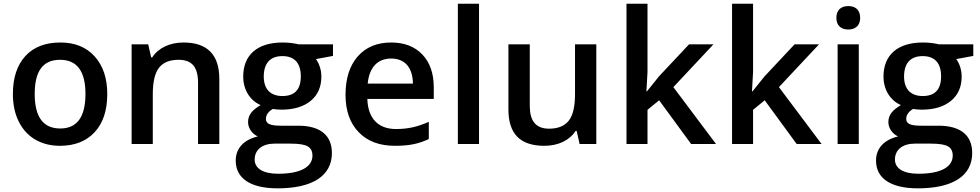

<svg xmlns="http://www.w3.org/2000/svg" viewBox="-20 -780 5310 1040"><path d="M561 -271C561 -356.4 538.1 -424.3 492.7 -474.6C447.3 -524.9 385.3 -549.8 307.1 -549.8C225.6 -549.8 162.1 -525.4 117.2 -476.1C72.3 -426.8 49.8 -358.4 49.8 -271C49.8 -214.8 60.1 -165 81.1 -122.6C122.6 -37.1 203.1 9.8 304.2 9.8C384.8 9.8 447.8 -15.1 493.2 -64.5C538.6 -113.8 561 -182.6 561 -271ZM168 -271C168 -390.1 209 -456.1 305.2 -456.1C397 -456.1 442.9 -394.5 442.9 -271C442.9 -146.5 397.5 -84 306.2 -84C213.9 -84 168 -146.5 168 -271Z M1168 -352.1C1168 -483.9 1103 -549.8 973.6 -549.8C900.9 -549.8 837.4 -520.5 804.7 -469.2H798.8L782.7 -540H692.9V0H807.6V-269C807.6 -336.4 818.8 -384.3 841.3 -413.1C863.8 -441.9 899.4 -456.1 947.8 -456.1C1020.5 -456.1 1052.7 -415.5 1052.7 -332V0H1168Z M1596.7 -540C1588.4 -542.5 1575.7 -544.4 1559.1 -546.9C1542 -548.8 1525.9 -549.8 1510.7 -549.8C1374 -549.8 1297.4 -482.4 1297.4 -365.2C1297.4 -292.5 1335.4 -234.9 1391.6 -210.9C1346.7 -183.6 1323.7 -158.7 1323.7 -118.2C1323.7 -86.4 1345.7 -54.2 1376.5 -41C1300.8 -23.4 1256.8 23.4 1256.8 89.8C1256.8 186 1336.4 240.2 1483.4 240.2C1674.3 240.2 1777.8 171.4 1777.8 48.8C1777.8 -46.9 1714.8 -99.1 1595.7 -99.1H1501.5C1439.5 -99.1 1420.4 -111.3 1420.4 -136.2C1420.4 -156.7 1432.6 -174.8 1457.5 -189.9C1471.7 -187.5 1487.3 -186 1504.4 -186C1571.8 -186 1624.5 -202.1 1663.1 -233.9C1701.7 -265.6 1720.7 -309.6 1720.7 -365.2C1720.7 -402.3 1708.5 -437 1691.4 -460L1783.7 -477.1V-540ZM1359.4 84C1359.4 31.2 1400.9 -2 1466.8 -2H1553.7C1599.1 -2 1630.4 2.9 1647.5 13.2C1664.1 22.9 1672.4 39.6 1672.4 63C1672.4 122.1 1611.8 161.1 1486.8 161.1C1406.2 161.1 1359.4 133.3 1359.4 84ZM1408.7 -365.2C1408.7 -437.5 1443.4 -476.1 1509.8 -476.1C1576.7 -476.1 1609.4 -436.5 1609.4 -366.2C1609.4 -295.4 1576.2 -259.8 1509.8 -259.8C1444.8 -259.8 1408.7 -297.4 1408.7 -365.2Z M2119.6 9.8C2193.4 9.8 2246.6 0 2302.7 -26.9V-120.1C2239.7 -92.3 2189 -81.1 2125 -81.1C2027.8 -81.1 1973.1 -139.2 1969.7 -244.1H2329.6V-306.2C2329.6 -381.8 2309.1 -441.4 2267.6 -484.9C2226.1 -528.3 2169.9 -549.8 2098.6 -549.8C2022 -549.8 1961.4 -524.4 1917.5 -474.1C1873.5 -423.8 1851.6 -354.5 1851.6 -266.1C1851.6 -180.2 1875.5 -112.8 1922.9 -64C1970.2 -14.6 2035.6 9.8 2119.6 9.8ZM2098.6 -462.9C2171.4 -462.9 2215.3 -416.5 2216.8 -327.1H1971.7C1980 -415.5 2025.9 -462.9 2098.6 -462.9Z M2574.7 -759.8H2460V0H2574.7Z M3210 0V-540H3094.7V-271C3094.7 -203.1 3083.5 -155.3 3061 -126.5C3038.1 -97.7 3002.9 -83 2954.6 -83C2882.3 -83 2849.6 -124.5 2849.6 -207V-540H2733.9V-187C2733.9 -54.7 2797.9 9.8 2928.7 9.8C3004.4 9.8 3065.9 -20.5 3097.7 -70.8H3103.5L3119.6 0Z M3481.4 -285.2 3487.3 -389.2V-759.8H3373.5V0H3487.3V-185.1L3550.3 -236.8L3723.6 0H3858.4L3627.4 -308.1L3844.7 -540H3712.4L3549.3 -366.2L3484.4 -285.2Z M4053.2 -285.2 4059.1 -389.2V-759.8H3945.3V0H4059.1V-185.1L4122.1 -236.8L4295.4 0H4430.2L4199.2 -308.1L4416.5 -540H4284.2L4121.1 -366.2L4056.2 -285.2Z M4631.8 -540H4517.1V0H4631.8ZM4510.3 -683.1C4510.3 -644 4533.7 -620.1 4575.2 -620.1C4615.7 -620.1 4639.2 -644 4639.2 -683.1C4639.2 -724.1 4615.7 -747.1 4575.2 -747.1C4533.7 -747.1 4510.3 -724.1 4510.3 -683.1Z M5064.9 -540C5056.6 -542.5 5043.9 -544.4 5027.3 -546.9C5010.3 -548.8 4994.1 -549.8 4979 -549.8C4842.3 -549.8 4765.6 -482.4 4765.6 -365.2C4765.6 -292.5 4803.7 -234.9 4859.9 -210.9C4814.9 -183.6 4792 -158.7 4792 -118.2C4792 -86.4 4814 -54.2 4844.7 -41C4769 -23.4 4725.1 23.4 4725.1 89.8C4725.1 186 4804.7 240.2 4951.7 240.2C5142.6 240.2 5246.1 171.4 5246.1 48.8C5246.1 -46.9 5183.1 -99.1 5064 -99.1H4969.7C4907.7 -99.1 4888.7 -111.3 4888.7 -136.2C4888.7 -156.7 4900.9 -174.8 4925.8 -189.9C4939.9 -187.5 4955.6 -186 4972.7 -186C5040 -186 5092.8 -202.1 5131.3 -233.9C5169.9 -265.6 5189 -309.6 5189 -365.2C5189 -402.3 5176.8 -437 5159.7 -460L5252 -477.1V-540ZM4827.6 84C4827.6 31.2 4869.1 -2 4935.1 -2H5022C5067.4 -2 5098.6 2.9 5115.7 13.2C5132.3 22.9 5140.6 39.6 5140.6 63C5140.6 122.1 5080.1 161.1 4955.1 161.1C4874.5 161.1 4827.6 133.3 4827.6 84ZM4877 -365.2C4877 -437.5 4911.6 -476.1 4978 -476.1C5044.9 -476.1 5077.6 -436.5 5077.6 -366.2C5077.6 -295.4 5044.4 -259.8 4978 -259.8C4913.1 -259.8 4877 -297.4 4877 -365.2Z"/></svg>

Font: Sahel SemiBold
Style: Bold
Weight: 600
Foundry: Saber Rastikerdar (saber.rastikerdar@gmail.com)
Version: Version 3.4.0